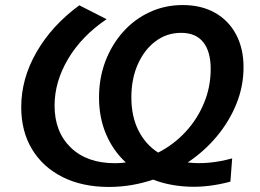

<svg xmlns="http://www.w3.org/2000/svg" viewBox="-20 -730 1028 760"><path d="M411 10Q306 10 228 -29Q150 -68 107 -139Q64 -210 64 -306Q64 -419 125 -524.5Q186 -630 294 -709L402 -654Q304 -588 250 -497.5Q196 -407 196 -312Q196 -208 260 -146Q324 -84 435 -84Q457 -84 478 -87Q428 -133 400 -198.5Q372 -264 372 -344Q372 -421 397 -487Q422 -553 467 -603.5Q512 -654 572.5 -682Q633 -710 703 -710Q777 -710 831 -679.5Q885 -649 914.5 -593.5Q944 -538 944 -464Q944 -389 916 -319.5Q888 -250 838.5 -190.5Q789 -131 723 -87Q803 -77 899 -103L892 -11Q806 12 728.5 9Q651 6 586 -19Q545 -5 501 2.5Q457 10 411 10ZM606 -126Q667 -157 714 -207.5Q761 -258 787.5 -322Q814 -386 814 -457Q814 -526 784.5 -563Q755 -600 697 -600Q640 -600 595.5 -566.5Q551 -533 525.5 -475.5Q500 -418 500 -345Q500 -269 528 -213.5Q556 -158 606 -126Z"/></svg>

Font: Montserrat SemiBold
Style: Italic
Weight: 600
Italic angle: -11.3°
Designer: Julieta Ulanovsky
Foundry: Julieta Ulanovsky
Version: Version 9.000; ttfautohint (v1.8.4.7-5d5b)